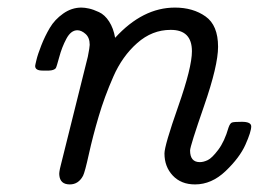

<svg xmlns="http://www.w3.org/2000/svg" viewBox="-20 -484 686 509"><path d="M73.2 -309.1Q73.2 -311 76.7 -325.4Q80.1 -339.8 89.6 -364Q99.1 -388.2 112.1 -410.2Q125 -432.1 147.5 -448Q169.9 -463.9 195.8 -463.9Q204.6 -463.9 215.8 -461.4Q227.1 -459 242.4 -451.9Q257.8 -444.8 269.3 -427Q280.8 -409.2 285.2 -383.8Q358.4 -463.9 443.8 -463.9Q491.7 -463.9 524.9 -440.4Q558.1 -417 558.1 -359.9Q558.1 -310.1 521 -203.1Q483.9 -96.2 483.9 -85Q483.9 -54.2 509.8 -54.2Q519.5 -54.2 530.8 -59.6Q542 -64.9 558.6 -86.9Q575.2 -108.9 585.9 -146Q589.8 -157.2 595 -159.2Q600.1 -161.1 621.1 -161.1Q646 -161.1 646 -148.9Q646 -134.8 630.6 -100.3Q615.2 -65.9 578.1 -30.5Q541 4.9 497.1 4.9Q460 4.9 438 -18.6Q416 -42 416 -77.1Q416 -98.1 452.4 -201.7Q488.8 -305.2 488.8 -348.1Q488.8 -405.3 432.1 -404.8Q383.3 -404.8 343.8 -369.9Q304.2 -335 280.5 -281Q256.8 -227.1 241.5 -175Q226.1 -123 215.6 -75.4Q205.1 -27.8 200.2 -18.1Q188 4.9 165 4.9Q139.2 4.9 137.2 -20Q136.2 -26.9 141.1 -45.9L212.9 -334Q217.8 -358.9 217.8 -365.2Q217.8 -384.3 206.8 -394Q195.8 -403.8 185.1 -403.8Q168 -403.8 156 -381.3Q144 -358.9 137 -332.5Q129.9 -306.2 127.9 -303.2Q123 -297.4 109.9 -296.9H92.8Q73.2 -296.9 73.2 -309.1Z"/></svg>

Font: CMU Concrete
Style: Italic
Weight: 500
Italic angle: -14.04°
Version: Version 0.7.0